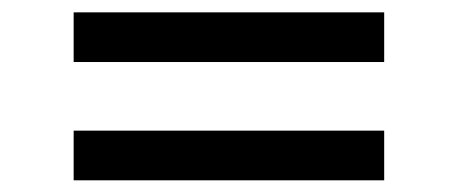

<svg xmlns="http://www.w3.org/2000/svg" viewBox="-20 -412 757 317"><path d="M614.3 -391.6V-309.6H101.6V-391.6ZM614.3 -196.3V-114.3H101.6V-196.3Z"/></svg>

Font: Josefin Sans CFJ
Style: Regular
Weight: 400
Designer: Santiago Orozco
Foundry: Typemade
Version: Version 2.000